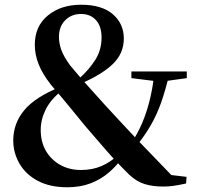

<svg xmlns="http://www.w3.org/2000/svg" viewBox="-20 -775 843 811"><path d="M264 16Q191 16 140 -11Q89 -38 62.5 -83.5Q36 -129 36 -182Q36 -253 82 -309Q128 -365 235 -408V-413L243 -394Q194 -355 173 -312.5Q152 -270 152 -226Q152 -176 173.5 -138.5Q195 -101 233.5 -79Q272 -57 322 -57Q370 -57 408.5 -73.5Q447 -90 479 -121L506 -107H495Q473 -75 440 -46.5Q407 -18 363.5 -1Q320 16 264 16ZM553 -154 526 -169H534Q562 -212 580.5 -255.5Q599 -299 611.5 -348.5Q624 -398 631 -457H694Q678 -391 660.5 -341.5Q643 -292 618 -248Q593 -204 553 -154ZM648 -431 535 -445V-473H769V-445L668 -431ZM669 13Q625 13 591 2.5Q557 -8 526 -37Q472 -90 426 -143Q380 -196 338 -245Q304 -287 280 -316Q256 -345 236.5 -368.5Q217 -392 196 -416Q159 -463 143 -504Q127 -545 127 -586Q127 -664 182 -709.5Q237 -755 323 -755Q410 -755 456.5 -715Q503 -675 503 -612Q503 -550 457.5 -505.5Q412 -461 322 -422V-416L310 -439Q357 -481 383 -523Q409 -565 409 -616Q409 -664 385.5 -690Q362 -716 322 -716Q282 -716 255.5 -689.5Q229 -663 229 -619Q229 -593 238.5 -565.5Q248 -538 276 -499Q294 -478 312 -456.5Q330 -435 356 -406.5Q382 -378 423 -332Q464 -288 497.5 -251.5Q531 -215 564 -180.5Q597 -146 633.5 -108.5Q670 -71 715 -24L658 -41L768 -28L766 0Q735 7 713 10Q691 13 669 13Z"/></svg>

Font: Noto Serif TC
Style: Bold
Weight: 700
Designer: Ryoko NISHIZUKA 西塚涼子 (kana & ideographs); Frank Grießhammer (Latin, Greek & Cyrillic); Wenlong ZHANG 张文龙 (bopomofo); San
Foundry: Adobe
Version: Version 2.002-H1;hotconv 1.1.0;makeotfexe 2.6.0